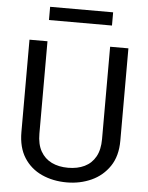

<svg xmlns="http://www.w3.org/2000/svg" viewBox="-60 -938 767 996"><g transform="rotate(5 324.0 -440.0)"><path d="M583.5 -710.9V-230Q583.5 -149.9 547.6 -96.7Q511.7 -43.5 452.9 -16.8Q394 9.8 325.2 9.8Q252.9 9.8 194.6 -16.8Q136.2 -43.5 102.3 -96.7Q68.4 -149.9 68.4 -230V-710.9H162.1V-230Q162.1 -174.3 182.6 -138.2Q203.1 -102.1 239.7 -84.2Q276.4 -66.4 325.2 -66.4Q374.5 -66.4 411.1 -84.2Q447.8 -102.1 468 -138.2Q488.3 -174.3 488.3 -230V-710.9ZM488.3 -821.3H160.2V-890.1H488.3Z"/></g></svg>

Font: Heebo
Style: Regular
Weight: 400
Designer: Oded Ezer
Foundry: Ezer Type House
Version: Version 3.100